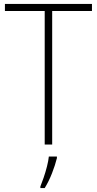

<svg xmlns="http://www.w3.org/2000/svg" viewBox="-20 -734 493 975"><path d="M245 0H207V-678H5V-714H447V-678H245ZM269 69Q260 105 244 146Q228 187 207 221H185V213Q192 196 201.5 168.5Q211 141 218.5 111.5Q226 82 228 61H269Z"/></svg>

Font: Noto Sans Sinhala UI SemiCondensed ExtraLight
Style: Regular
Weight: 200
Width: 4
Designer: Jelle Bosma - Monotype Design Team
Foundry: Monotype Imaging Inc.
Version: Version 2.006; ttfautohint (v1.8.4.7-5d5b)